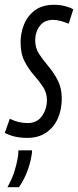

<svg xmlns="http://www.w3.org/2000/svg" viewBox="-41 -566 326 802"><path d="M-21 -11 0 -70Q35 -52 75 -52Q114 -52 134.5 -81.5Q155 -111 155 -147Q155 -179 138.5 -203.5Q122 -228 100 -253Q78 -278 61.5 -310Q45 -342 45 -390Q45 -428 59.5 -464Q74 -500 105 -523Q136 -546 185 -546Q209 -546 230.5 -540.5Q252 -535 265 -527L246 -467Q231 -473 214 -478Q197 -483 180 -483Q144 -483 125 -457.5Q106 -432 106 -397Q106 -365 123 -339.5Q140 -314 162 -288Q184 -262 200.5 -230Q217 -198 217 -154Q217 -109 201 -72Q185 -35 152.5 -12.5Q120 10 73 10Q44 10 21 4.5Q-2 -1 -21 -11ZM36 62H93Q93 73 90 88Q77 160 38 216H-10Q9 182 18.5 152.5Q28 123 33 94Q36 78 36 62Z"/></svg>

Font: Georama ExtraCondensed
Style: Italic
Weight: 400
Width: 2
Italic angle: -9°
Designer: Jean-Baptiste Levee
Foundry: Production Type
Version: Version 1.000